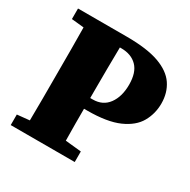

<svg xmlns="http://www.w3.org/2000/svg" viewBox="-149 -791 919 930"><g transform="rotate(30 311.0 -326.0)"><path d="M306 -590H298Q297 -529 296.5 -467Q296 -405 296 -342V-306H310Q366 -306 396.5 -347.5Q427 -389 427 -456Q427 -524 394.5 -557Q362 -590 306 -590ZM28 -593V-652H301Q414 -652 481 -628Q548 -604 578 -559.5Q608 -515 608 -455Q608 -398 581 -350.5Q554 -303 489.5 -274.5Q425 -246 314 -246H296Q296 -207 296 -161.5Q296 -116 297 -68L386 -59V0H28V-59L97 -66Q98 -126 98 -187.5Q98 -249 98 -310V-342Q98 -403 98 -464Q98 -525 97 -586Z"/></g></svg>

Font: Source Serif Pro Black
Style: Regular
Weight: 900
Designer: Frank Grießhammer
Foundry: Adobe Systems Incorporated
Version: Version 3.001;hotconv 1.0.111;makeotfexe 2.5.65597